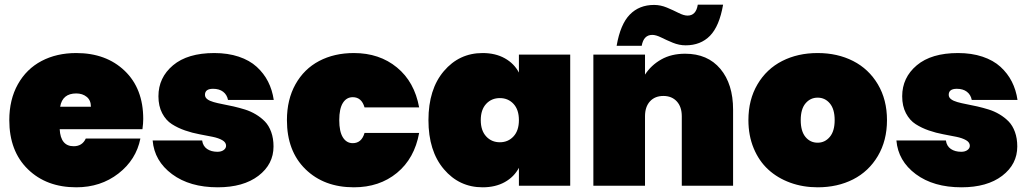

<svg xmlns="http://www.w3.org/2000/svg" viewBox="-20 -799 4434 826"><path d="M308.1 -397Q248.5 -397 238.8 -339.8H371.1Q371.1 -367.7 353 -382.3Q335 -397 308.1 -397ZM584 -203.1Q565.9 -111.8 489.5 -52.5Q413.1 6.8 308.1 6.8Q179.7 6.8 99.9 -71Q20 -148.9 20 -282.2Q20 -370.6 56.9 -436.5Q93.8 -502.4 158.7 -536.6Q223.6 -570.8 308.1 -570.8Q436.5 -570.8 516.4 -494.4Q596.2 -418 596.2 -287.1Q596.2 -268.1 592.8 -243.2H236.8Q240.7 -169.9 296.9 -169.9Q334 -169.9 349.1 -203.1Z M1156.7 -168.9Q1156.7 -92.3 1091.8 -42.7Q1026.9 6.8 916.5 6.8Q796.4 6.8 720.2 -49.8Q644 -106.4 636.7 -194.8H849.6Q853 -170.4 870.8 -158.2Q888.7 -146 915.5 -146Q932.1 -146 942.4 -153.6Q952.6 -161.1 952.6 -171.9Q952.6 -186.5 936.5 -195.8Q920.4 -205.1 894.8 -210.4Q869.1 -215.8 838.1 -221.4Q807.1 -227.1 776.1 -237.8Q745.1 -248.5 719.5 -264.9Q693.8 -281.2 677.7 -312Q661.6 -342.8 661.6 -384.8Q661.6 -465.3 724.4 -518.1Q787.1 -570.8 901.9 -570.8Q960.4 -570.8 1007.1 -555.2Q1053.7 -539.6 1084.5 -511.5Q1115.2 -483.4 1133.3 -447.8Q1151.4 -412.1 1157.7 -369.1H960.9Q956.5 -391.6 939.9 -404.3Q923.3 -417 896.5 -417Q861.8 -417 861.8 -391.1Q861.8 -379.9 871.8 -372.3Q881.8 -364.7 898.9 -359.9Q916 -355 938.2 -350.8Q960.4 -346.7 984.9 -341.1Q1009.3 -335.4 1033.7 -327.9Q1058.1 -320.3 1080.3 -307.1Q1102.5 -293.9 1119.6 -276.4Q1136.7 -258.8 1146.7 -231.2Q1156.7 -203.6 1156.7 -168.9Z M1214.4 -282.2Q1214.4 -370.6 1251.2 -436.5Q1288.1 -502.4 1353 -536.6Q1418 -570.8 1502.4 -570.8Q1612.3 -570.8 1687.7 -508.8Q1763.2 -446.8 1783.2 -336.9H1548.3Q1535.6 -380.9 1497.6 -380.9Q1470.7 -380.9 1455.1 -356.2Q1439.5 -331.5 1439.5 -282.2Q1439.5 -232.9 1455.1 -208Q1470.7 -183.1 1497.6 -183.1Q1535.6 -183.1 1548.3 -227.1H1783.2Q1763.2 -117.2 1687.7 -55.2Q1612.3 6.8 1502.4 6.8Q1374 6.8 1294.2 -71Q1214.4 -148.9 1214.4 -282.2Z M2056.2 -570.8Q2111.3 -570.8 2151.6 -548.3Q2191.9 -525.9 2212.4 -486.8V-564H2433.1V0H2212.4V-77.1Q2191.9 -38.1 2151.6 -15.6Q2111.3 6.8 2056.2 6.8Q1955.6 6.8 1889.4 -71.3Q1823.2 -149.4 1823.2 -282.2Q1823.2 -415 1889.4 -492.9Q1955.6 -570.8 2056.2 -570.8ZM2189.2 -212.2Q2212.4 -237.3 2212.4 -282.2Q2212.4 -327.1 2189.2 -352.1Q2166 -377 2130.4 -377Q2094.7 -377 2071.5 -352.1Q2048.3 -327.1 2048.3 -282.2Q2048.3 -237.3 2071.5 -212.2Q2094.7 -187 2130.4 -187Q2166 -187 2189.2 -212.2Z M2754.9 -298.8V0H2532.7V-564H2754.9V-478Q2781.2 -518.6 2824.7 -543.2Q2868.2 -567.9 2927.7 -567.9Q3024.4 -567.9 3079.1 -502.7Q3133.8 -437.5 3133.8 -327.1V0H2913.1V-298.8Q2913.1 -339.4 2891.6 -362.8Q2870.1 -386.2 2834 -386.2Q2797.4 -386.2 2776.1 -362.8Q2754.9 -339.4 2754.9 -298.8ZM2632.8 -602.1Q2648.9 -694.8 2689.5 -736.3Q2730 -777.8 2793.9 -777.8Q2821.8 -777.8 2849.1 -766.4Q2876.5 -754.9 2899.2 -743.4Q2921.9 -731.9 2938 -731.9Q2974.6 -731.9 2981.9 -778.8H3090.8Q3074.7 -686 3034.4 -645Q2994.1 -604 2929.7 -604Q2901.9 -604 2874.5 -615.2Q2847.2 -626.5 2824.7 -637.7Q2802.2 -648.9 2786.1 -648.9Q2749 -648.9 2740.7 -602.1Z M3497.6 6.8Q3434.1 6.8 3379.4 -13.2Q3324.7 -33.2 3284.9 -69.8Q3245.1 -106.4 3222.4 -161.1Q3199.7 -215.8 3199.7 -282.2Q3199.7 -370.1 3238.8 -436.3Q3277.8 -502.4 3345 -536.6Q3412.1 -570.8 3497.6 -570.8Q3583 -570.8 3650.1 -536.6Q3717.3 -502.4 3756.6 -436.3Q3795.9 -370.1 3795.9 -282.2Q3795.9 -194.3 3756.6 -127.9Q3717.3 -61.5 3650.1 -27.3Q3583 6.8 3497.6 6.8ZM3497.6 -185.1Q3528.8 -185.1 3549.8 -210Q3570.8 -234.9 3570.8 -282.2Q3570.8 -329.6 3550 -354.2Q3529.3 -378.9 3497.6 -378.9Q3466.3 -378.9 3445.6 -354.5Q3424.8 -330.1 3424.8 -282.2Q3424.8 -234.4 3445.3 -209.7Q3465.8 -185.1 3497.6 -185.1Z M4356.4 -168.9Q4356.4 -92.3 4291.5 -42.7Q4226.6 6.8 4116.2 6.8Q3996.1 6.8 3919.9 -49.8Q3843.8 -106.4 3836.4 -194.8H4049.3Q4052.7 -170.4 4070.6 -158.2Q4088.4 -146 4115.2 -146Q4131.8 -146 4142.1 -153.6Q4152.3 -161.1 4152.3 -171.9Q4152.3 -186.5 4136.2 -195.8Q4120.1 -205.1 4094.5 -210.4Q4068.8 -215.8 4037.8 -221.4Q4006.8 -227.1 3975.8 -237.8Q3944.8 -248.5 3919.2 -264.9Q3893.6 -281.2 3877.4 -312Q3861.3 -342.8 3861.3 -384.8Q3861.3 -465.3 3924.1 -518.1Q3986.8 -570.8 4101.6 -570.8Q4160.2 -570.8 4206.8 -555.2Q4253.4 -539.6 4284.2 -511.5Q4314.9 -483.4 4333 -447.8Q4351.1 -412.1 4357.4 -369.1H4160.6Q4156.2 -391.6 4139.6 -404.3Q4123 -417 4096.2 -417Q4061.5 -417 4061.5 -391.1Q4061.5 -379.9 4071.5 -372.3Q4081.5 -364.7 4098.6 -359.9Q4115.7 -355 4137.9 -350.8Q4160.2 -346.7 4184.6 -341.1Q4209 -335.4 4233.4 -327.9Q4257.8 -320.3 4280 -307.1Q4302.2 -293.9 4319.3 -276.4Q4336.4 -258.8 4346.4 -231.2Q4356.4 -203.6 4356.4 -168.9Z"/></svg>

Font: SVN-Poppins Black
Style: Regular
Weight: 900
Designer: Ninad Kale (Devanagari), Jonny Pinhorn (Latin)
Foundry: Indian Type Foundry
Version: Version 3.002 2017